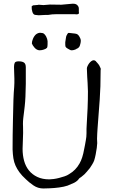

<svg xmlns="http://www.w3.org/2000/svg" viewBox="-20 -1019 620 1050"><path d="M176.8 -831.1Q188.5 -839.8 200.2 -839.8Q204.1 -839.8 213.9 -837.9Q222.7 -835.9 232.4 -819.3Q239.3 -805.7 240.2 -793.9Q240.2 -780.3 240.2 -777.3Q240.2 -763.7 237.3 -757.8Q230.5 -751 219.7 -748Q209 -744.1 198.2 -744.1H193.4Q179.7 -746.1 168.9 -758.3Q158.2 -770.5 154.3 -781.2Q154.3 -793 160.2 -806.6Q166 -821.3 176.8 -831.1ZM346.7 -830.1Q350.6 -836.9 353.5 -838.9Q356.4 -838.9 359.4 -838.9Q363.3 -838.9 368.2 -837.9Q394.5 -835.9 402.3 -832Q409.2 -828.1 415 -817.4Q421.9 -806.6 421.9 -794.9Q421.9 -786.1 417 -770.5Q413.1 -756.8 396.5 -751V-750Q382.8 -744.1 375 -744.1Q374 -744.1 368.2 -744.1Q364.3 -745.1 350.6 -752.9Q340.8 -758.8 338.9 -762.7Q336.9 -767.6 336.9 -777.3V-788.1Q336.9 -788.1 336.9 -788.1Q338.9 -800.8 340.8 -813.5Q341.8 -824.2 346.7 -829.1ZM315.4 -993.2 368.2 -998Q391.6 -1001 401.4 -992.2Q412.1 -982.4 411.1 -969.7V-952.1Q416 -943.4 401.4 -940.4L386.7 -941.4H289.1Q264.6 -941.4 244.1 -937.5Q237.3 -937.5 231.4 -937.5Q215.8 -937.5 211.9 -936.5Q197.3 -935.5 191.4 -935.5Q189.5 -935.5 172.9 -937.5Q162.1 -938.5 157.2 -953.6Q152.3 -968.8 153.3 -983.4V-984.4Q160.2 -991.2 166 -990.2L188.5 -992.2L190.4 -993.2L217.8 -991.2Q234.4 -993.2 252.9 -994.1Q295.9 -994.1 315.4 -993.2ZM349.6 -3.9Q329.1 2.9 302.7 6.3Q276.4 9.8 251.5 10.7Q226.6 11.7 216.8 11.7Q187.5 11.7 163.1 -4.9Q138.7 -21.5 121.1 -39.1Q99.6 -58.6 86.4 -76.7Q73.2 -94.7 64.9 -113.3Q56.6 -131.8 53.2 -153.3Q49.8 -174.8 48.8 -202.1Q48.8 -280.3 50.8 -361.3Q52.7 -491.2 57.6 -543Q58.6 -553.7 58.6 -564.9Q58.6 -576.2 58.6 -589.8Q58.6 -604.5 57.6 -619.6Q56.6 -634.8 56.6 -652.3Q56.6 -667 60.5 -675.3Q64.5 -683.6 82 -683.6Q101.6 -683.6 111.3 -676.8Q121.1 -669.9 121.1 -651.4Q121.1 -606.4 121.1 -560.5Q120.1 -480.5 115.2 -438.5Q113.3 -420.9 111.3 -405.3Q109.4 -389.6 107.4 -374Q105.5 -357.4 105.5 -341.8Q105.5 -337.9 106 -325.7Q106.4 -313.5 106.4 -292Q106.4 -270.5 105 -248Q103.5 -225.6 103.5 -205.1Q103.5 -169.9 111.8 -139.6Q120.1 -109.4 138.2 -86.9Q156.2 -64.5 184.1 -51.3Q211.9 -38.1 250 -38.1Q258.8 -38.1 273.4 -40Q288.1 -42 303.2 -45.9Q318.4 -49.8 333 -54.7Q347.7 -59.6 357.4 -66.4Q394.5 -87.9 415 -125Q431.6 -153.3 440.4 -204.1Q442.4 -214.8 444.8 -226.1Q447.3 -237.3 449.2 -251Q451.2 -260.7 452.1 -270.5Q453.1 -280.3 453.1 -291Q453.1 -303.7 453.1 -314.5Q453.1 -325.2 454.1 -335Q457 -380.9 459 -426.8Q460.9 -472.7 460.9 -519.5Q460.9 -535.2 459 -566.4L457 -597.7Q455.1 -628.9 455.1 -644.5Q455.1 -649.4 458.5 -657.2Q461.9 -665 467.3 -672.4Q472.7 -679.7 479.5 -684.6Q486.3 -689.5 492.2 -689.5Q499 -689.5 503.9 -684.6Q505.9 -682.6 507.3 -680.2Q508.8 -677.7 510.7 -676.8Q519.5 -667 522.9 -661.1Q526.4 -655.3 530.3 -645.5Q531.2 -643.6 531.2 -641.6Q531.2 -640.6 530.8 -639.2Q530.3 -637.7 530.3 -634.8Q530.3 -540 525.4 -475.6Q514.6 -331.1 513.7 -319.3Q512.7 -302.7 511.7 -288.1Q510.7 -273.4 510.7 -259.8Q510.7 -253.9 511.2 -248.5Q511.7 -243.2 511.7 -236.3Q511.7 -227.5 509.3 -210.4Q506.8 -193.4 503.4 -175.3Q500 -157.2 495.1 -141.6Q492.2 -132.8 484.4 -120.1L479.5 -112.3L477.5 -109.4Q475.6 -106.4 473.6 -103Q471.7 -99.6 469.7 -97.7Q460.9 -87.9 453.1 -78.1Q439.5 -62.5 435.5 -60.5Q429.7 -55.7 423.8 -50.8Q414.1 -44.9 412.1 -42Q404.3 -29.3 385.7 -19.5Z"/></svg>

Font: ToneOZ-Zhuyin-Tsuipita-TC
Style: Regular
Weight: 400
Designer: ÂÆ£ÂøóÂáåJeffrey Xuan(jeffreyx@gmail.com, ToneOZ.com) ÈòøÂù§(cjkFonts)
Foundry: ToneOZ
Version: Version 0.240710